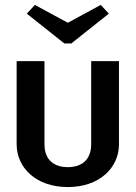

<svg xmlns="http://www.w3.org/2000/svg" viewBox="-20 -751 557 788"><path d="M426.7 -695 393.3 -730.8 258.3 -657.5 123.3 -730.8 90 -695 244.2 -572.5H272.5ZM48.3 -159.2C48.3 -62.5 128.3 16.7 258.3 16.7C388.3 16.7 468.3 -62.5 468.3 -159.2V-500H354.2V-159.2C354.2 -91.7 311.7 -65 258.3 -65C205 -65 162.5 -91.7 162.5 -159.2V-500H48.3Z"/></svg>

Font: Boon SemiBold
Style: Regular
Weight: 600
Designer: Sungsit Sawaiwan
Foundry: FontUni
Version: Version 2.0